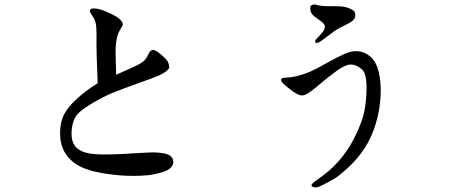

<svg xmlns="http://www.w3.org/2000/svg" viewBox="-20 -749 2040 863"><path d="M419 -375Q416 -453 414.5 -501Q413 -549 414 -588Q414 -627 410 -645Q406 -663 396.5 -676Q387 -689 385 -695Q383 -701 386 -706Q389 -711 402 -711Q422 -711 445.5 -701.5Q469 -692 487.5 -683Q506 -674 519 -662Q532 -650 532 -639Q532 -635 520 -615.5Q508 -596 504 -570Q498 -545 500 -490L502 -413Q524 -423 535.5 -428Q547 -433 574 -445Q601 -457 616 -467Q631 -477 639 -490L652 -515Q658 -522 665 -524.5Q672 -527 691 -514Q709 -500 721 -488.5Q733 -477 737.5 -464Q742 -451 740 -443Q737 -436 724 -426.5Q711 -417 691.5 -408.5Q672 -400 599 -374Q526 -348 484.5 -331Q443 -314 385.5 -279.5Q328 -245 315 -215.5Q302 -186 301.5 -150.5Q301 -115 316.5 -93.5Q332 -72 367 -62.5Q402 -53 467 -55Q494 -55 532.5 -57Q571 -59 611 -61.5Q651 -64 670 -64Q692 -64 715 -60Q738 -56 748 -46.5Q758 -37 759 -22.5Q760 -8 747 5Q737 16 714 23.5Q691 31 668 35Q645 40 609 41Q553 43 500 37.5Q447 32 403 21.5Q359 11 327 -8Q295 -27 274 -59.5Q253 -92 250.5 -137Q248 -182 260 -216Q273 -253 309 -289Q344 -324 387 -354L419 -375Z M1498 -434Q1479 -420 1453 -400L1407 -362Q1385 -343 1367.5 -331.5Q1350 -320 1337 -320Q1323 -320 1300.5 -335.5Q1278 -351 1259 -368Q1240 -385 1244 -393Q1246 -396 1251 -398Q1256 -400 1272.5 -400.5Q1289 -401 1314.5 -407Q1340 -413 1368 -424.5Q1396 -436 1445.5 -464Q1495 -492 1528 -506.5Q1561 -521 1588 -519Q1621 -516 1646 -493.5Q1671 -471 1682 -427Q1693 -383 1691 -324Q1688 -256 1669 -193Q1650 -130 1618 -81.5Q1586 -33 1543 6Q1500 45 1477.5 57.5Q1455 70 1429.5 83Q1404 96 1392.5 93Q1381 90 1380 85Q1379 80 1392 69L1437 36Q1483 1 1519.5 -45.5Q1556 -92 1583 -150.5Q1610 -209 1617.5 -248Q1625 -287 1627 -330Q1631 -415 1608 -436Q1585 -457 1561 -459Q1537 -461 1498 -434ZM1397 -566Q1399 -572 1410 -582.5Q1421 -593 1431 -606Q1441 -619 1440 -631Q1438 -643 1422 -654L1393 -675Q1378 -688 1375.5 -700.5Q1373 -713 1376 -721Q1379 -727 1393 -729Q1396 -729 1412 -725Q1428 -721 1459 -721H1491Q1526 -721 1545.5 -713.5Q1565 -706 1571 -699Q1578 -691 1577 -678Q1576 -665 1564.5 -655.5Q1553 -646 1525.5 -633Q1498 -620 1484 -610Q1470 -600 1450 -584.5Q1430 -569 1419 -562Q1408 -555 1403 -556Q1398 -557 1397 -559Q1396 -561 1397 -566Z"/></svg>

Font: ChillKai
Style: Regular
Weight: 400
Designer: ChillType
Foundry: 寒蝉字型
Version: Version 2.000